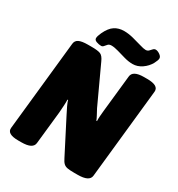

<svg xmlns="http://www.w3.org/2000/svg" viewBox="-204 -1013 1063 1147"><g transform="rotate(30 327.5 -439.5)"><path d="M95 2Q15 2 20 -42L85 -659Q87 -682 107 -692Q127 -702 169 -702H195Q238 -702 256 -694.5Q274 -687 288 -655L406 -400Q415 -383 425 -364.5Q435 -346 440 -333L444 -334Q443 -348 444.5 -367.5Q446 -387 448 -406L475 -659Q479 -702 556 -702H578Q658 -702 654 -658L589 -41Q585 2 504 2H480Q450 2 433.5 -1Q417 -4 406.5 -14Q396 -24 386 -45L270 -271Q256 -297 245 -321Q234 -345 231 -357L227 -356Q228 -342 226.5 -316Q225 -290 223 -265L199 -41Q197 -20 176.5 -9Q156 2 114 2ZM240 -735Q225 -735 208 -741Q191 -747 191 -760Q191 -774 203 -800Q224 -845 251.5 -863Q279 -881 316 -881Q346 -881 379.5 -872.5Q413 -864 441 -855.5Q469 -847 482 -847Q495 -847 503 -855Q511 -863 518 -871Q525 -879 535 -879Q548 -879 564 -868Q580 -857 580 -844Q580 -837 576.5 -828Q573 -819 567 -807Q550 -776 520 -755.5Q490 -735 457 -735Q429 -735 399 -743.5Q369 -752 341.5 -760Q314 -768 294 -768Q279 -768 271 -760Q263 -752 256.5 -743.5Q250 -735 240 -735Z"/></g></svg>

Font: Asap Semi Condensed Semi Condensed Black
Style: Italic
Weight: 900
Width: 4
Italic angle: -6°
Designer: Pablo Cosgaya
Foundry: Omnibus-Type
Version: Version 3.001; ttfautohint (v1.8.4.7-5d5b)